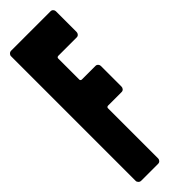

<svg xmlns="http://www.w3.org/2000/svg" viewBox="-260 -793 810 810"><g transform="rotate(-45 144.5 -388.0)"><path d="M27 -776H262Q269 -776 273.5 -771Q278 -766 278 -760V-637Q278 -630 273.5 -625Q269 -620 262 -620H152Q149 -620 146.5 -618Q144 -616 144 -613V-486Q144 -483 146.5 -481Q149 -479 152 -479H233Q240 -479 244.5 -474Q249 -469 249 -463V-340Q249 -333 244.5 -328Q240 -323 233 -323H152Q149 -323 146.5 -321Q144 -319 144 -316V-16Q144 -10 139.5 -5Q135 0 128 0H27Q20 0 15 -5Q10 -10 10 -16V-760Q10 -766 15 -771Q20 -776 27 -776Z"/></g></svg>

Font: Grith.
Style: Regular
Weight: 400
Designer: Yosi Nasution
Version: Version 1.000;hotconv 1.0.109;makeotfexe 2.5.65596